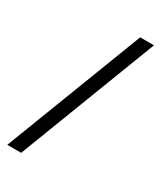

<svg xmlns="http://www.w3.org/2000/svg" viewBox="-193 -790 797 929"><g transform="rotate(30 206.0 -325.0)"><path d="M86.4 61H8.8L305.7 -710.9H382.8Z"/></g></svg>

Font: Roboto
Style: Regular
Weight: 400
Designer: Google
Version: Version 2.134; 2016; ttfautohint (v1.6)